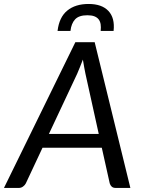

<svg xmlns="http://www.w3.org/2000/svg" viewBox="-52 -924 704 944"><path d="M0 0ZM589 0H517Q504.5 0 497.5 -6.2Q490.5 -12.5 487.5 -22.5L448.5 -197.5H157L75 -22.5Q70.5 -13.5 61.2 -6.8Q52 0 40.5 0H-32.5L318.5 -716.5H413.5ZM188.5 -265.5H433.5L368 -562Q365.5 -575.5 362 -593Q358.5 -610.5 355.5 -631Q348 -610.5 340.5 -592.8Q333 -575 327.5 -561.5ZM383.5 -904.5Q449 -904.5 481.2 -870Q513.5 -835.5 506.5 -772H443Q445 -790.5 442.8 -804.8Q440.5 -819 433 -828.8Q425.5 -838.5 412 -843.8Q398.5 -849 377.5 -849Q336 -849 317.2 -828.8Q298.5 -808.5 294.5 -772H231Q239 -839.5 278.8 -872Q318.5 -904.5 383.5 -904.5Z"/></svg>

Font: Lato
Style: Italic
Weight: 400
Italic angle: -7°
Designer: Lukasz Dziedzic
Foundry: tyPoland Lukasz Dziedzic
Version: Version 2.007; 2014-02-27